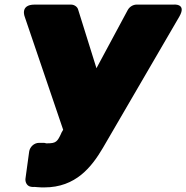

<svg xmlns="http://www.w3.org/2000/svg" viewBox="-20 -768 811 836"><path d="M161 48H173C310 48 379 -41 428 -124L761 -696C795 -755 734 -748 734 -748H575C560 -748 544 -739 536 -724L400 -471L320 -727C317 -738 304 -748 289 -748H131C65 -748 88 -694 88 -694L255 -203L247 -189C247 -188 246 -187 246 -186C230 -152 224 -144 188 -144H180C180 -144 177 -146 169 -146H160H150C128 -146 110 -128 107 -108L91 9C89 22 95 39 110 44C120 47 128 46 132 46C138 46 149 48 161 48Z"/></svg>

Font: Asimov Print
Style: EIt
Weight: 500
Designer: Google
Version: Version 2.000980; 2014